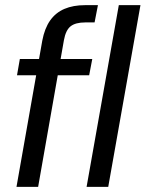

<svg xmlns="http://www.w3.org/2000/svg" viewBox="-20 -725 565 745"><path d="M44 0 144 -567Q153 -615 174.5 -645.5Q196 -676 230 -690.5Q264 -705 310 -705H360L347 -638H311Q273 -638 254 -623Q235 -608 228 -569L128 0ZM46 -433 57 -496H338L326 -433ZM316 0 441 -705H525L400 0Z"/></svg>

Font: DM Sans 36pt
Style: Italic
Weight: 400
Italic angle: -10°
Designer: Colophon Foundry, Jonny Pinhorn
Foundry: Colophon Foundry
Version: Version 4.004;gftools[0.9.30]